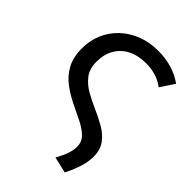

<svg xmlns="http://www.w3.org/2000/svg" viewBox="-213 -600 914 914"><g transform="rotate(45 244.0 -143.0)"><path d="M396 219.5 314.5 200.5Q336 162 343.8 136.5Q351.5 111 351.5 92Q351.5 58.5 328.8 36.2Q306 14 270 -3.8Q234 -21.5 193.8 -41Q153.5 -60.5 117.5 -87.2Q81.5 -114 58.8 -154.8Q36 -195.5 36 -256.5Q36 -310 55.8 -355.2Q75.5 -400.5 111.5 -434.2Q147.5 -468 195.8 -486.5Q244 -505 301.5 -505Q400.5 -505 472.5 -454L425.5 -383Q401.5 -402.5 369.8 -412.2Q338 -422 302 -422Q249 -422 210.5 -402.2Q172 -382.5 151 -346.2Q130 -310 130 -259.5Q130 -213 152.5 -183.2Q175 -153.5 210.2 -133.2Q245.5 -113 285.2 -95.8Q325 -78.5 360.2 -58Q395.5 -37.5 418 -7.2Q440.5 23 440.5 71Q440.5 91 435.8 114Q431 137 421.2 163.2Q411.5 189.5 396 219.5Z"/></g></svg>

Font: Geologica Roman Light
Style: Regular
Weight: 300
Designer: Sindre Bremnes, Frode Helland
Foundry: Monokrom Skriftforlag AS
Version: Version 1.010;gftools[0.9.28]